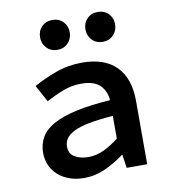

<svg xmlns="http://www.w3.org/2000/svg" viewBox="-82 -786 764 867"><g transform="rotate(-10 300.0 -352.0)"><path d="M235 12Q199 12 169 1.5Q139 -9 117 -28Q95 -47 83 -73.5Q71 -100 71 -132Q71 -173 90 -204.5Q109 -236 150 -258Q191 -280 255 -294Q319 -308 410 -314Q407 -356 380 -383Q353 -410 293 -410Q251 -410 210.5 -394.5Q170 -379 132 -358L90 -435Q135 -461 193 -482Q251 -503 314 -503Q417 -503 471 -448.5Q525 -394 525 -291V0H431L422 -61H419Q380 -31 332.5 -9.5Q285 12 235 12ZM270 -78Q307 -78 341.5 -94.5Q376 -111 410 -138V-242Q344 -237 300 -228.5Q256 -220 230 -207Q204 -194 193 -177.5Q182 -161 182 -141Q182 -108 207.5 -93Q233 -78 270 -78ZM216 -579Q186 -579 167 -599Q148 -619 148 -648Q148 -677 167 -696.5Q186 -716 216 -716Q246 -716 265 -696.5Q284 -677 284 -648Q284 -619 265 -599Q246 -579 216 -579ZM424 -579Q394 -579 375 -599Q356 -619 356 -648Q356 -677 375 -696.5Q394 -716 424 -716Q454 -716 473 -696.5Q492 -677 492 -648Q492 -619 473 -599Q454 -579 424 -579Z"/></g></svg>

Font: Source Code Pro Semibold
Style: Regular
Weight: 600
Monospace: yes
Designer: Paul D. Hunt, Teo Tuominen
Foundry: Adobe Systems Incorporated
Version: Version 2.030;PS 1.000;hotconv 16.6.51;makeotf.lib2.5.65220